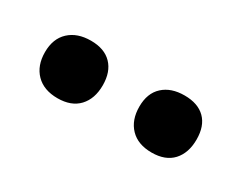

<svg xmlns="http://www.w3.org/2000/svg" viewBox="-33 -672 387 308"><g transform="rotate(30 161.0 -517.5)"><path d="M209 -478.5Q194.8 -493.2 194.8 -518.1Q194.8 -543 209.5 -556.4Q224.1 -569.8 249 -569.8Q273.9 -569.8 287.4 -556.4Q300.8 -543 300.8 -518.1Q300.8 -493.2 287.4 -478.5Q273.9 -463.9 248.5 -463.9Q223.1 -463.9 209 -478.5ZM34.4 -478.5Q20 -493.2 20 -518.1Q20 -543 34.9 -556.9Q49.8 -570.8 75 -570.8Q100.1 -570.8 113.5 -556.9Q127 -543 127 -518.1Q127 -493.2 113.3 -478.5Q99.6 -463.9 74.2 -463.9Q48.8 -463.9 34.4 -478.5Z"/></g></svg>

Font: Cormorant-Bold
Style: Bold
Weight: 700
Designer: Christian Thalmann (Catharsis Fonts)
Version: Version 3.000